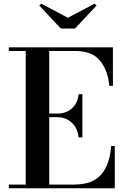

<svg xmlns="http://www.w3.org/2000/svg" viewBox="-20 -1002 671 1022"><path d="M341.5 -907.5 483.5 -982.5 494 -972.5 379 -850H304L189 -972.5L199.5 -982.5ZM398.5 -270.5Q393 -321 361.5 -349.5Q330 -378 287.5 -378H242V-19.5H372.5Q475 -19.5 520.2 -74.8Q565.5 -130 571.5 -225H591V0H27V-19.5H117V-730.5H27V-750H581V-545H561.5Q555.5 -625.5 513 -678Q470.5 -730.5 382.5 -730.5H242V-397.5H287.5Q330 -397.5 361.5 -424Q393 -450.5 398.5 -500.5H418.5V-270.5Z"/></svg>

Font: Bodoni* 11pt Medium
Style: Regular
Weight: 500
Version: Version 2.3